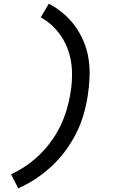

<svg xmlns="http://www.w3.org/2000/svg" viewBox="-20 -861 640 1042"><path d="M79 161 40 85Q83 65 123 37.5Q163 10 197 -23.5Q231 -57 259.5 -96.5Q288 -136 308 -178Q328 -220 341.5 -264.5Q355 -309 362 -353V-354Q373 -416 370.5 -478Q368 -540 347.5 -595Q327 -650 289.5 -694.5Q252 -739 201 -767L245 -841Q287 -819 323.5 -788Q360 -757 387.5 -719Q415 -681 434 -636Q453 -591 460.5 -542.5Q468 -494 466 -442.5Q464 -391 456 -340Q448 -289 433 -237.5Q418 -186 393.5 -137.5Q369 -89 336 -44Q303 1 262.5 39Q222 77 175.5 108Q129 139 79 161Z"/></svg>

Font: Iosevka Md Ex Obl
Style: Regular
Weight: 500
Width: 7
Italic angle: -9°
Monospace: yes
Designer: Belleve Invis
Foundry: Belleve Invis
Version: Version 32.5.0; ttfautohint (v1.8.4)